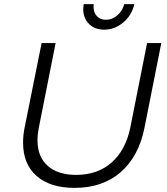

<svg xmlns="http://www.w3.org/2000/svg" viewBox="-20 -909 809 932"><path d="M681 -287Q653 -149 565.5 -73Q478 3 342 3Q224 3 158 -54.5Q92 -112 92 -216Q92 -252 99 -287L182 -700H250L168 -287Q162 -256 162 -228Q162 -148 211.5 -104Q261 -60 350 -60Q453 -60 521 -119.5Q589 -179 612 -287L694 -700H763ZM434 -876Q434 -848 450.5 -830.5Q467 -813 494 -813Q525 -813 550 -835Q575 -857 583 -889H632Q620 -835 578.5 -800Q537 -765 486 -765Q440 -765 412 -793Q384 -821 384 -866Q384 -873 386 -889H435Q434 -885 434 -876Z"/></svg>

Font: Gontserrat Light
Style: Italic
Weight: 300
Italic angle: -11.3°
Designer: Julieta Ulanovsky
Foundry: Julieta Ulanovsky
Version: Version 6.001